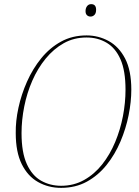

<svg xmlns="http://www.w3.org/2000/svg" viewBox="-20 -896 673 927"><path d="M275 11Q214 11 164 -17Q114 -45 85 -103.5Q56 -162 56 -253Q55 -311 69 -375.5Q83 -440 110.5 -502Q138 -564 179 -614.5Q220 -665 274.5 -695Q329 -725 398 -725Q455 -725 504.5 -698Q554 -671 584 -613.5Q614 -556 614 -463Q614 -405 601 -340Q588 -275 561.5 -212.5Q535 -150 494.5 -99.5Q454 -49 399.5 -19Q345 11 275 11ZM275 1Q336 1 386 -27Q436 -55 473.5 -102.5Q511 -150 536 -210Q561 -270 573.5 -335Q586 -400 586 -463Q586 -554 562 -609Q538 -664 495 -689.5Q452 -715 398 -715Q337 -715 288 -687.5Q239 -660 200.5 -613Q162 -566 136 -506.5Q110 -447 97 -381.5Q84 -316 84 -253Q84 -160 109.5 -104Q135 -48 178.5 -23.5Q222 1 275 1ZM417 -816Q407 -816 400 -822.5Q393 -829 393 -842Q393 -857 400.5 -866.5Q408 -876 420 -876Q444 -876 444 -849Q444 -832 436 -824Q428 -816 417 -816Z"/></svg>

Font: Noto Serif Display SemiCondensed Thin
Style: Italic
Weight: 100
Width: 4
Italic angle: -12°
Designer: Monotype Design Team
Foundry: Monotype Imaging Inc.
Version: Version 2.009